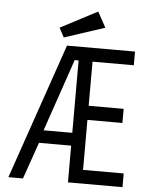

<svg xmlns="http://www.w3.org/2000/svg" viewBox="-55 -836 660 880"><g transform="rotate(5 275.0 -396.0)"><path d="M17 0 232 -624H545V-561H355V-358H516V-293H355V-63H542V0H291V-169H143L84 0ZM159 -228H291V-561H273ZM214 -660 191 -703 361 -792 400 -721Z"/></g></svg>

Font: Inconsolata SemiExpanded
Style: Regular
Weight: 400
Width: 6
Monospace: yes
Designer: Raph Levien, Cyreal, Brenton Simpson
Foundry: Raph Levien, Cyreal, Google
Version: Version 3.000; ttfautohint (v1.8.2.53-6de2)